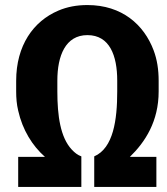

<svg xmlns="http://www.w3.org/2000/svg" viewBox="-20 -740 663 760"><path d="M44 -378C44 -352 46 -327 52 -302C69 -226 108 -163 158 -119H52V0H302V-121C288 -126 276 -135 264 -148C219 -196 207 -282 207 -378V-421C207 -519 239 -601 326 -601C414 -601 444 -520 444 -421V-378C444 -266 429 -154 353 -121V0H599V-119H494C555 -178 608 -260 608 -378V-420C608 -464 602 -504 588 -541C550 -642 463 -720 326 -720C284 -720 246 -713 211 -698C112 -656 44 -560 44 -420Z"/></svg>

Font: Asimov Pro
Style: Bd
Weight: 700
Designer: Google
Version: Version 2.000980; 2014